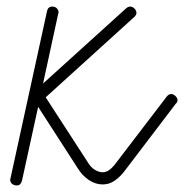

<svg xmlns="http://www.w3.org/2000/svg" viewBox="-20 -571 560 584"><path d="M487 -277Q493 -285 501 -285Q507 -285 513.5 -279Q520 -273 520 -266Q520 -260 515 -256L356 -47Q342 -30 326.5 -20Q311 -10 292 -10Q270 -10 249.5 -24Q229 -38 216 -60L96 -246L47 -22Q43 -7 32 -7Q22 -7 16.5 -12Q11 -17 11 -24Q11 -28 12 -29L123 -537Q126 -551 139 -551Q148 -551 153 -545.5Q158 -540 158 -535Q158 -530 157 -529L111 -317L364 -546Q370 -551 376 -551Q383 -551 389 -545Q395 -539 395 -532Q395 -525 388 -519L119 -275L246 -79Q256 -62 268.5 -54.5Q281 -47 292 -47Q302 -47 311 -53Q320 -59 328 -69Z"/></svg>

Font: Gruenewald VA
Style: Regular
Weight: 400
Designer: Peter Wiegel
Foundry: Peter Wiegel, nach dem Schriftentwurf von Dr. H. Gr¸newald
Version: Version 0.007